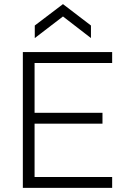

<svg xmlns="http://www.w3.org/2000/svg" viewBox="-20 -913 602 933"><path d="M91 0V-660H148V0ZM103 0V-53H525V0ZM103 -312V-365H478V-312ZM103 -607V-660H525V-607ZM149 -728V-789L286 -893L422 -789V-728L286 -833Z"/></svg>

Font: Bricolage Grotesque ExtraLight
Style: Regular
Weight: 250
Designer: Mathieu Triay
Foundry: Atelier Triay
Version: Version 1.000;gftools[0.9.30]